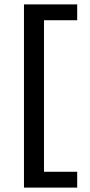

<svg xmlns="http://www.w3.org/2000/svg" viewBox="-20 -731 409 873"><path d="M180 -639V50H331V122H89V-711H331V-639Z"/></svg>

Font: Ysabeau SC Semibold
Style: Regular
Weight: 600
Designer: Christian Thalmann (Catharsis Fonts)
Version: Version 0.003